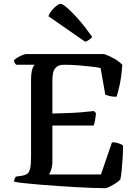

<svg xmlns="http://www.w3.org/2000/svg" viewBox="-20 -988 732 1008"><path d="M530 0Q505 0 466 -1.5Q427 -3 380 -5.5Q333 -8 284.5 -11.5Q236 -15 191 -18.5Q146 -22 110 -26Q74 -30 54 -34Q54 -42 57 -49.5Q60 -57 64 -61L93 -65Q113 -68 123.5 -76Q134 -84 138.5 -105Q143 -126 143 -166V-568Q143 -596 146.5 -613Q150 -630 155 -638.5Q160 -647 162 -648H65Q61 -652 57.5 -658Q54 -664 53 -671Q59 -678 71.5 -685.5Q84 -693 97 -698.5Q110 -704 116 -704H527Q554 -695 580 -680Q606 -665 622 -648Q618 -588 608.5 -544Q599 -500 592 -480Q572 -480 556.5 -483.5Q541 -487 533 -490L508 -631Q489 -635 459 -638.5Q429 -642 392 -645Q355 -648 316 -648Q290 -648 276.5 -636.5Q263 -625 259 -606.5Q255 -588 255 -568V-392Q301 -393 340 -394.5Q379 -396 412.5 -399Q446 -402 473 -405L484 -394Q482 -372 478.5 -354.5Q475 -337 472 -329H255V-140Q255 -116 249 -98Q243 -80 237 -72H510L568 -241Q588 -241 604.5 -235Q621 -229 626 -224Q626 -194 624 -160.5Q622 -127 619 -96.5Q616 -66 612 -46Q604 -37 588 -26.5Q572 -16 556 -8Q540 0 530 0ZM427 -769 234 -903Q239 -917 251 -932Q263 -947 276.5 -957.5Q290 -968 298 -968Q308 -968 333 -946.5Q358 -925 392.5 -886Q427 -847 464 -794Q459 -787 447.5 -779Q436 -771 427 -769Z"/></svg>

Font: Texturina 12pt Medium
Style: Regular
Weight: 500
Designer: Guillermo Torres Carreño
Foundry: Omnibus-Type
Version: Version 1.002